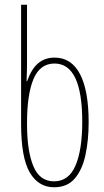

<svg xmlns="http://www.w3.org/2000/svg" viewBox="-20 -780 439 810"><path d="M208 10Q142 10 105.5 -52.5Q69 -115 69 -257V-760H94V-560Q94 -540 94 -511Q94 -482 92 -437H94Q113 -490 141.5 -513.5Q170 -537 210 -537Q281 -537 317.5 -467.5Q354 -398 354 -264Q354 -188 340.5 -126Q327 -64 295.5 -27Q264 10 208 10ZM208 -15Q270 -15 298.5 -81.5Q327 -148 327 -266Q327 -512 210 -512Q149 -512 121.5 -447Q94 -382 94 -261V-256Q94 -144 120.5 -79.5Q147 -15 208 -15Z"/></svg>

Font: Noto Sans ExtraCondensed Thin
Style: Regular
Weight: 100
Width: 2
Designer: Monotype Design Team
Foundry: Monotype Imaging Inc.
Version: Version 2.013; ttfautohint (v1.8.4.7-5d5b)